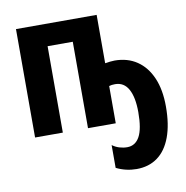

<svg xmlns="http://www.w3.org/2000/svg" viewBox="-86 -630 926 954"><g transform="rotate(-10 377.0 -152.5)"><path d="M464 -303Q476 -305 489 -306.5Q502 -308 512 -308Q577 -308 624.5 -276Q672 -244 698 -184Q724 -124 724 -39Q724 52 700.5 115Q677 178 633 210Q589 242 527 242Q501 242 475 236Q449 230 425 218V103Q441 115 460.5 121Q480 127 500 127Q541 127 562.5 88Q584 49 584 -35Q584 -110 561.5 -151Q539 -192 494 -192Q485 -192 477.5 -191Q470 -190 464 -188V0H324V-436H197V0H57V-547H464Z"/></g></svg>

Font: Noto Sans Display Condensed
Style: Bold
Weight: 700
Width: 3
Designer: Monotype Design Team
Foundry: Monotype Imaging Inc.
Version: Version 2.003